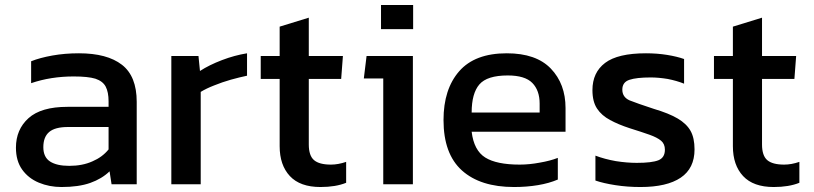

<svg xmlns="http://www.w3.org/2000/svg" viewBox="-20 -748 3270 771"><path d="M227 3Q178 3 136 -14.5Q94 -32 69 -67Q44 -102 44 -155Q44 -228 94.5 -273.5Q145 -319 251 -319H416V-341Q416 -378 404.5 -400Q393 -422 363 -432Q333 -441 276 -441Q184 -441 105 -414V-502Q140 -516 190 -525Q240 -534 297 -534Q410 -534 469.5 -488Q529 -442 529 -339V-8H428L420 -60Q389 -30 342.5 -13.5Q296 3 227 3ZM258 -82Q311 -82 351 -100Q391 -117 416 -148V-238H253Q201 -238 177.5 -218Q154 -198 154 -157Q154 -117 181 -99.5Q208 -82 258 -82Z M786 -8H668V-523H777L783 -463Q820 -487 871 -506.5Q922 -526 972 -534V-444Q943 -438 907 -428Q872 -418 840 -405Q809 -393 786 -379Z M1370 -14Q1328 3 1267 3Q1185 3 1144 -41Q1103 -85 1103 -161V-431H1027V-523H1103V-641L1220 -677V-523H1357L1350 -431H1220V-168Q1220 -123 1241 -105Q1262 -87 1309 -87Q1338 -87 1370 -98Z M1638 -8H1519V-433H1441L1452 -523H1638ZM1510 -631V-728H1639V-631Z M2044 3Q1909 3 1835 -63.5Q1761 -130 1761 -266Q1761 -390 1824 -462Q1887 -534 2015 -534Q2133 -534 2192 -472.5Q2251 -411 2251 -314V-219H1874Q1883 -144 1928.5 -115.5Q1974 -87 2067 -87Q2106 -87 2148 -95Q2189 -102 2220 -114V-27Q2185 -12 2140 -4.5Q2095 3 2044 3ZM1874 -296H2147V-332Q2147 -385 2117.5 -415Q2088 -445 2019 -445Q1936 -445 1905 -409Q1874 -373 1874 -296Z M2552 3Q2499 3 2451 -4.5Q2403 -12 2371 -23V-123Q2408 -109 2453 -101Q2497 -94 2537 -94Q2598 -94 2624 -104.5Q2650 -115 2650 -147Q2650 -170 2634.5 -183Q2619 -196 2588 -207Q2557 -218 2509 -233Q2463 -248 2430 -266Q2396 -284 2377.5 -312Q2359 -340 2359 -386Q2359 -457 2410 -495.5Q2461 -534 2574 -534Q2619 -534 2659 -527.5Q2699 -521 2727 -511V-412Q2697 -424 2661 -431Q2624 -437 2593 -437Q2536 -437 2507.5 -427.5Q2479 -418 2479 -388Q2479 -358 2508 -345Q2538 -333 2605 -311Q2666 -293 2701.5 -272Q2737 -251 2753 -222.5Q2769 -194 2769 -148Q2769 -72 2713.5 -34.5Q2658 3 2552 3Z M3190 -14Q3148 3 3087 3Q3005 3 2964 -41Q2923 -85 2923 -161V-431H2847V-523H2923V-641L3040 -677V-523H3177L3170 -431H3040V-168Q3040 -123 3061 -105Q3082 -87 3129 -87Q3158 -87 3190 -98Z"/></svg>

Font: Kanit Cyrillic
Style: Regular
Weight: 400
Designer: Katatrad Team, Sasha Pavljenko
Foundry: CadsonDemak, Pavljenko + Design
Version: Version 1.002;Fontself Maker 3.5.7